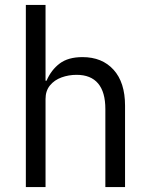

<svg xmlns="http://www.w3.org/2000/svg" viewBox="-20 -760 608 780"><path d="M85 0V-740H165V-432H169Q188 -476 222.5 -502Q257 -528 315 -528Q395 -528 441.5 -476.5Q488 -425 488 -331V0H408V-317Q408 -386 378.5 -421Q349 -456 291 -456Q259 -456 230 -445.5Q201 -435 183 -413Q165 -391 165 -358V0Z"/></svg>

Font: IBM Plex Sans
Style: Regular
Weight: 400
Designer: Mike Abbink, Paul van der Laan, Pieter van Rosmalen
Foundry: Bold Monday
Version: Version 3.201